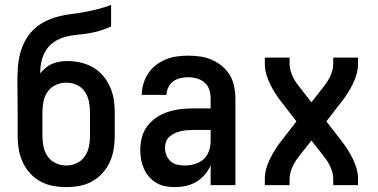

<svg xmlns="http://www.w3.org/2000/svg" viewBox="-20 -755 1540 783"><path d="M250 8Q223 8 196 3Q169 -2 145 -15Q121 -28 102.5 -48.5Q84 -69 72.5 -94Q61 -119 56.5 -146Q52 -173 52 -200V-298Q52 -330 51.5 -361.5Q51 -393 51 -424Q51 -453 53 -481Q55 -509 62 -536Q69 -563 82.5 -588.5Q96 -614 116 -633.5Q136 -653 161 -666Q186 -679 213.5 -686.5Q241 -694 269 -697.5Q297 -701 324.5 -706Q352 -711 379.5 -718Q407 -725 433 -735V-647Q412 -637 388.5 -630Q365 -623 341 -619Q317 -615 293 -613Q269 -611 245.5 -604.5Q222 -598 201.5 -584.5Q181 -571 168 -550.5Q155 -530 149.5 -506.5Q144 -483 144 -458Q144 -458 144 -457Q144 -456 144 -456Q154 -468 166.5 -478.5Q179 -489 193.5 -495Q208 -501 223.5 -503.5Q239 -506 255 -506Q282 -506 308.5 -500Q335 -494 358 -481Q381 -468 399 -447.5Q417 -427 428 -402.5Q439 -378 443.5 -351.5Q448 -325 448 -298V-200Q448 -173 443.5 -146Q439 -119 427.5 -94Q416 -69 397.5 -48.5Q379 -28 355 -15Q331 -2 304 3Q277 8 250 8ZM250 -80Q272 -80 292.5 -89.5Q313 -99 325.5 -117Q338 -135 342.5 -156.5Q347 -178 347 -200V-298Q347 -320 342.5 -341.5Q338 -363 326 -381Q314 -399 293.5 -408.5Q273 -418 251 -418Q229 -418 208.5 -409Q188 -400 175 -382Q162 -364 157.5 -342Q153 -320 153 -298V-200Q153 -178 157.5 -156.5Q162 -135 174.5 -117Q187 -99 207.5 -89.5Q228 -80 250 -80Z M693 8Q674 8 654.5 4.5Q635 1 618 -9Q601 -19 588 -34Q575 -49 567 -67Q559 -85 555.5 -104Q552 -123 552 -143Q552 -169 558.5 -194.5Q565 -220 581 -241Q597 -262 619 -276.5Q641 -291 666 -299Q691 -307 717 -310Q743 -313 769 -313H839V-354Q839 -372 833.5 -389Q828 -406 814.5 -418Q801 -430 783.5 -435Q766 -440 749 -440Q732 -440 716 -436.5Q700 -433 687 -423.5Q674 -414 666.5 -399Q659 -384 659 -368Q659 -368 659 -368Q659 -368 659 -368H558Q558 -368 558 -368Q558 -368 558 -368Q558 -391 565 -414Q572 -437 585 -456.5Q598 -476 616.5 -490Q635 -504 657 -513Q679 -522 702 -525Q725 -528 749 -528Q773 -528 797.5 -524.5Q822 -521 844.5 -511Q867 -501 886 -485Q905 -469 917.5 -448Q930 -427 935 -402.5Q940 -378 940 -354V0H839V-81Q830 -60 815 -42.5Q800 -25 780.5 -13.5Q761 -2 738.5 3Q716 8 693 8ZM733 -80Q754 -80 774.5 -86Q795 -92 810 -105.5Q825 -119 832 -139Q839 -159 839 -180V-225H769Q756 -225 743 -224Q730 -223 717.5 -220Q705 -217 693.5 -212Q682 -207 672 -198.5Q662 -190 657.5 -178Q653 -166 653 -153Q653 -137 658.5 -122.5Q664 -108 675.5 -97.5Q687 -87 702.5 -83.5Q718 -80 733 -80Z M1060 0V-26Q1060 -47 1066 -68Q1072 -89 1081.5 -108Q1091 -127 1102.5 -145.5Q1114 -164 1127 -180L1189 -260L1127 -340Q1114 -356 1102.5 -374.5Q1091 -393 1081.5 -412Q1072 -431 1066 -452Q1060 -473 1060 -494V-520H1161V-494Q1161 -480 1165 -466.5Q1169 -453 1175 -440.5Q1181 -428 1189 -416.5Q1197 -405 1206 -394L1250 -338L1294 -394Q1303 -405 1311 -416.5Q1319 -428 1325 -440.5Q1331 -453 1335 -466.5Q1339 -480 1339 -494V-520H1440V-494Q1440 -473 1434 -452Q1428 -431 1418.5 -412Q1409 -393 1397.5 -374.5Q1386 -356 1373 -340L1311 -260L1373 -180Q1386 -164 1397.5 -145.5Q1409 -127 1418.5 -108Q1428 -89 1434 -68Q1440 -47 1440 -26V0H1339V-26Q1339 -40 1335 -53.5Q1331 -67 1325 -79.5Q1319 -92 1311 -103.5Q1303 -115 1294 -126L1250 -182L1206 -126Q1197 -115 1189 -103.5Q1181 -92 1175 -79.5Q1169 -67 1165 -53.5Q1161 -40 1161 -26V0Z"/></svg>

Font: Zed Sans Semibold
Style: Regular
Weight: 600
Designer: Belleve Invis
Foundry: Belleve Invis
Version: Version 1.0.0; ttfautohint (v1.8.4)